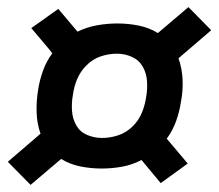

<svg xmlns="http://www.w3.org/2000/svg" viewBox="-20 -610 616 540"><path d="M66 -90 152 -163Q176 -148 205.5 -142Q235 -136 266 -136Q294 -136 322.5 -141Q351 -146 378 -160L432 -95L508 -150L449 -220Q466 -243 475.5 -270Q485 -297 489 -324Q495 -355 493.5 -386.5Q492 -418 482 -446L574 -525L510 -590L424 -517Q400 -532 370.5 -538Q341 -544 310 -544Q282 -544 253.5 -539Q225 -534 198 -521L144 -585L68 -531L117 -473L127 -460Q110 -437 100.5 -410Q91 -383 87 -356Q82 -325 83 -293.5Q84 -262 94 -234L2 -155ZM267 -222Q245 -222 225 -230.5Q205 -239 194.5 -257.5Q184 -276 182.5 -298.5Q181 -321 185 -343Q188 -366 197 -387.5Q206 -409 223.5 -426.5Q241 -444 263.5 -451.5Q286 -459 309 -459Q331 -459 351 -450Q371 -441 381.5 -422.5Q392 -404 393.5 -381.5Q395 -359 391 -337Q388 -315 379 -293Q370 -271 352.5 -254Q335 -237 312.5 -229.5Q290 -222 267 -222Z"/></svg>

Font: Iosevka Sparkle SmBdObl
Style: Regular
Weight: 600
Italic angle: -9°
Designer: Belleve Invis
Foundry: Belleve Invis
Version: Version 4.5.0; ttfautohint (v1.8.3)